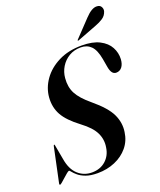

<svg xmlns="http://www.w3.org/2000/svg" viewBox="-162 -993 919 1103"><g transform="rotate(-20 297.5 -441.5)"><path d="M242.5 10Q199 10 171 -0.5Q143 -11 126.8 -24.8Q110.5 -38.5 102.5 -49Q94.5 -59.5 91 -59.5Q87 -59.5 76.2 -50.8Q65.5 -42 52.8 -30.5Q40 -19 29.8 -10.2Q19.5 -1.5 16.5 -1.5Q11.5 -1.5 12.5 -9L57.5 -221.5Q59.5 -229.5 62 -229.5Q65 -229.5 66 -222.5L82 -135Q92.5 -70 128 -37.5Q163.5 -5 213 -5Q264 -5 297.5 -35Q331 -65 337.5 -113Q345.5 -159 325.2 -201Q305 -243 246 -287Q176 -339.5 149.8 -387Q123.5 -434.5 128 -494Q132.5 -551 167.5 -600.5Q202.5 -650 263.2 -680.5Q324 -711 405 -711Q472 -711 513.8 -689.5Q555.5 -668 574 -633.5Q592.5 -599 590.5 -560Q588.5 -530 575 -513Q561.5 -496 539.5 -496Q511 -496 502.5 -544L493.5 -596Q483 -654 458.8 -678.2Q434.5 -702.5 396.5 -702.5Q355.5 -702.5 324.2 -683.8Q293 -665 274.2 -634.2Q255.5 -603.5 252.5 -567Q247.5 -514 268.8 -473.2Q290 -432.5 347.5 -385Q426.5 -319.5 451.2 -266.8Q476 -214 467.5 -159.5Q460.5 -107.5 429 -69.5Q397.5 -31.5 348.8 -10.8Q300 10 242.5 10ZM492.5 -851Q533 -894 564 -892.5Q583 -892 590.5 -878.5Q598 -865 594 -851Q586.5 -826.5 565.8 -813Q545 -799.5 521.5 -791L400 -744.5Q395.5 -742.5 394.5 -745Q393.5 -747 397 -750.5Z"/></g></svg>

Font: Fraunces 144pt S000 SemiBold
Style: Italic
Weight: 600
Italic angle: -16°
Version: Version 1.000; ttfautohint (v1.8.3)